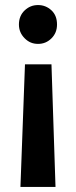

<svg xmlns="http://www.w3.org/2000/svg" viewBox="-20 -506 302 761"><path d="M61 235 79 -251H184L200 235ZM55 -409C55 -432 63 -451 78 -465C93 -479 110 -486 131 -486C151 -486 169 -479 184 -465C199 -451 206 -432 206 -409C206 -387 199 -369 184 -354C169 -339 151 -332 131 -332C110 -332 93 -339 78 -354C63 -369 55 -387 55 -409Z"/></svg>

Font: Holmes&Hills Bold
Style: Bold
Weight: 500
Designer: Noopur Datye, Girish Dalvi, Yashodeep Gholap, Pallavi Karambelkar
Foundry: Ek Type
Version: ""